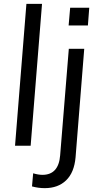

<svg xmlns="http://www.w3.org/2000/svg" viewBox="-20 -756 516 996"><path d="M117 -736H198L139 0H58ZM200 151Q284 151 292 50L337 -503H417L372 60Q365 139 323 179.5Q281 220 212 220Q179 220 146 211L152 143Q179 151 200 151ZM443 -716 436 -624H336L344 -716Z"/></svg>

Font: Muli
Style: Italic
Weight: 400
Italic angle: -4.541°
Designer: Vernon Adams
Foundry: Vernon Adams
Version: Version 2.001